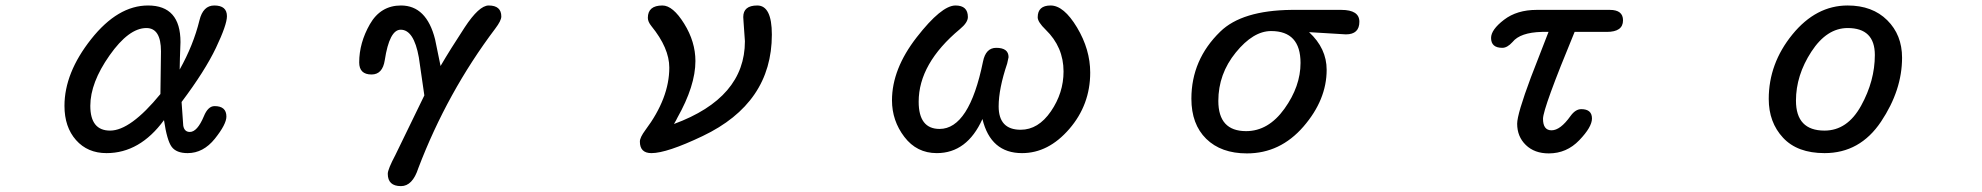

<svg xmlns="http://www.w3.org/2000/svg" viewBox="-20 -541 7040 682"><path d="M625 -178.7 630.9 -94.7Q634.8 -72.3 654.3 -72.3Q680.7 -72.3 704.1 -127.9Q718.8 -164.1 742.2 -164.1Q784.2 -164.1 784.2 -127Q784.2 -99.6 743.2 -48.3Q702.1 2.9 646.5 2.9Q606.4 2.9 589.8 -19.5Q573.2 -42 562.5 -114.3Q476.6 2.9 358.4 2.9Q291 2.9 250 -43.5Q209 -89.8 209 -165Q209 -282.2 303.7 -401.9Q398.4 -521.5 505.9 -521.5Q621.1 -521.5 621.1 -391.6L619.1 -335L618.2 -293.9Q667 -380.9 688.5 -468.8Q701.2 -521.5 741.2 -521.5Q786.1 -521.5 786.1 -483.4Q786.1 -453.1 747.1 -371.1Q708 -289.1 625 -178.7ZM549.8 -207 551.8 -358.4Q551.8 -441.4 500 -441.4Q437.5 -441.4 369.1 -344.2Q300.8 -247.1 300.8 -165Q300.8 -77.1 371.1 -77.1Q443.4 -77.1 549.8 -207Z M1487.3 -202.1 1467.8 -336.9Q1450.2 -435.5 1403.3 -435.5Q1363.3 -435.5 1346.7 -327.1Q1338.9 -276.4 1299.8 -276.4Q1255.9 -276.4 1255.9 -319.3Q1255.9 -388.7 1293.9 -455.1Q1332 -521.5 1404.3 -521.5Q1495.1 -521.5 1525.4 -401.4L1544.9 -306.6Q1579.1 -365.2 1630.4 -443.4Q1681.6 -521.5 1715.8 -521.5Q1760.7 -521.5 1760.7 -482.4Q1760.7 -467.8 1739.3 -439.5Q1568.4 -212.9 1465.8 56.6Q1445.3 120.1 1404.3 120.1Q1357.4 120.1 1357.4 76.2Q1357.4 60.5 1384.8 8.8Z M2374 -100.6Q2626 -193.4 2626 -394.5L2621.1 -463.9L2620.1 -480.5Q2620.1 -521.5 2669.9 -521.5Q2721.7 -521.5 2721.7 -418Q2721.7 -174.8 2475.6 -57.6Q2348.6 2.9 2293.9 2.9Q2252.9 2.9 2252.9 -38.1Q2252.9 -52.7 2272.5 -79.1Q2357.4 -192.4 2357.4 -300.8Q2357.4 -370.1 2293.9 -448.2Q2281.2 -463.9 2281.2 -477.5Q2281.2 -521.5 2333 -521.5Q2370.1 -521.5 2410.2 -457Q2450.2 -392.6 2450.2 -324.2Q2450.2 -236.3 2385.7 -122.1L2381.8 -114.3Z M3469.7 -118.2Q3415 2.9 3307.6 2.9Q3236.3 2.9 3192.4 -54.7Q3148.4 -112.3 3148.4 -184.6Q3148.4 -295.9 3236.3 -408.7Q3324.2 -521.5 3374 -521.5Q3418 -521.5 3418 -480.5Q3418 -460.9 3389.6 -437.5Q3243.2 -315.4 3243.2 -179.7Q3243.2 -83 3317.4 -83Q3422.9 -83 3471.7 -322.3Q3481.4 -371.1 3518.6 -371.1Q3562.5 -371.1 3562.5 -337.9L3557.6 -315.4Q3527.3 -225.6 3527.3 -163.1Q3527.3 -80.1 3605.5 -80.1Q3668 -80.1 3712.9 -145.5Q3757.8 -210.9 3757.8 -287.1Q3757.8 -374 3694.3 -435.5Q3666 -462.9 3666 -479.5Q3666 -521.5 3711.9 -521.5Q3758.8 -521.5 3805.7 -443.4Q3852.5 -365.2 3852.5 -283.2Q3852.5 -168.9 3778.3 -83Q3704.1 2.9 3610.4 2.9Q3499 2.9 3469.7 -118.2Z M4629.9 -426.8Q4692.4 -369.1 4692.4 -293Q4692.4 -186.5 4609.9 -91.3Q4527.3 3.9 4409.2 3.9Q4317.4 3.9 4264.6 -47.9Q4211.9 -99.6 4211.9 -190.4Q4211.9 -329.1 4314.5 -428.7Q4391.6 -503.9 4567.4 -505.9H4744.1Q4808.6 -505.9 4808.6 -463.9Q4808.6 -418.9 4760.7 -418.9ZM4495.1 -430.7Q4431.6 -430.7 4369.6 -354.5Q4307.6 -278.3 4307.6 -182.6Q4307.6 -75.2 4406.2 -75.2Q4485.4 -75.2 4542.5 -154.8Q4599.6 -234.4 4599.6 -317.4Q4599.6 -430.7 4495.1 -430.7Z M5480.5 -427.7H5457Q5379.9 -425.8 5352.5 -391.6Q5334 -371.1 5316.4 -371.1Q5276.4 -371.1 5276.4 -406.2Q5276.4 -435.5 5322.3 -470.7Q5368.2 -505.9 5438.5 -505.9H5698.2Q5745.1 -505.9 5745.1 -468.8Q5745.1 -427.7 5687.5 -427.7H5573.2Q5460.9 -156.2 5460.9 -119.1Q5460.9 -78.1 5491.2 -78.1Q5522.5 -78.1 5558.6 -128.9Q5576.2 -153.3 5596.7 -153.3Q5634.8 -153.3 5634.8 -120.1Q5634.8 -89.8 5589.8 -43Q5544.9 3.9 5481.4 3.9Q5430.7 3.9 5399.9 -25.9Q5369.1 -55.7 5369.1 -101.6Q5369.1 -135.7 5418 -266.6Z M6543 -521.5Q6630.9 -521.5 6683.6 -469.2Q6736.3 -417 6736.3 -335.9Q6736.3 -220.7 6661.6 -108.9Q6586.9 2.9 6460.9 2.9Q6364.3 2.9 6313.5 -51.8Q6262.7 -106.4 6262.7 -189.5Q6262.7 -315.4 6346.7 -418.5Q6430.7 -521.5 6543 -521.5ZM6543 -441.4Q6468.8 -441.4 6414.1 -357.4Q6359.4 -273.4 6359.4 -183.6Q6359.4 -77.1 6460.9 -77.1Q6542 -77.1 6590.8 -165.5Q6639.6 -253.9 6639.6 -345.7Q6639.6 -441.4 6543 -441.4Z"/></svg>

Font: MotoyaLMaru
Style: W3 mono
Weight: 400
Version: Version 1.01